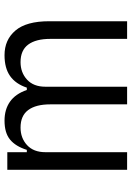

<svg xmlns="http://www.w3.org/2000/svg" viewBox="110 -678 568 827"><g transform="rotate(-90 393.5 -264.0)"><path d="M76 0V-516H152V-432H162Q177 -480 206 -504Q235 -528 288 -528Q336 -528 369.5 -504.5Q403 -481 420 -432H430Q446 -480 480 -504Q514 -528 570 -528Q636 -528 676 -481Q716 -434 716 -336V0H640V-331Q640 -393 615.5 -426Q591 -459 540 -459Q495 -459 464.5 -431Q434 -403 434 -352V0H358V-331Q358 -393 333.5 -426Q309 -459 258 -459Q213 -459 182.5 -431Q152 -403 152 -352V0Z"/></g></svg>

Font: IBM Plex Sans Cond
Style: Regular
Weight: 400
Width: 3
Designer: Mike Abbink, Paul van der Laan, Pieter van Rosmalen
Foundry: Bold Monday
Version: Version 1.3